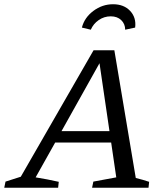

<svg xmlns="http://www.w3.org/2000/svg" viewBox="-59 -885 777 905"><path d="M581 -46Q597 -42 613.5 -37.5Q630 -33 644 -28L641 0H375L381 -29L489 -49L465 -213H201L109 -49Q165 -40 218 -28L215 0H-39L-33 -29L39 -52L382 -648H480ZM231 -267H457L410 -587ZM474 -865Q525 -865 554.5 -833.5Q584 -802 578 -755L531 -745Q531 -772 512.5 -790Q494 -808 463 -808Q432 -808 406.5 -790.5Q381 -773 369 -745L327 -755Q339 -802 381 -833.5Q423 -865 474 -865Z"/></svg>

Font: Piazzolla
Style: Italic
Weight: 400
Italic angle: -11.3°
Designer: Juan Pablo del Peral
Foundry: Huerta Tipografica
Version: Version 1.330